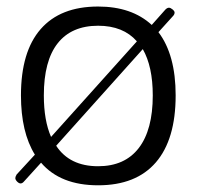

<svg xmlns="http://www.w3.org/2000/svg" viewBox="-20 -554 593 579"><path d="M275.9 4.8Q162.1 4.8 103.8 -63.4L52.7 -7.1Q47.6 -0.8 42 -0.8Q37.3 -0.8 31.7 -6.3Q26.2 -11.9 26.2 -17Q26.2 -21 30.1 -27.7L85.2 -87.6Q43.2 -155.4 43.2 -266.3Q43.2 -398.3 102.7 -466.3Q162.1 -534.3 275.9 -534.3Q377.3 -534.3 437.6 -478.8L478.8 -525.2Q484.3 -530.7 489.5 -530.7Q494.3 -530.7 500.4 -525.6Q506.5 -520.4 506.5 -516.4Q506.5 -510.5 501.8 -505.7L457.8 -457Q509.7 -388.8 509.7 -266.3Q509.7 -133.6 450.1 -64.4Q390.4 4.8 275.9 4.8ZM134 -141.1 392.8 -429.3Q351.6 -476.4 275.9 -476.4Q195.8 -476.4 154 -423.5Q112.2 -370.6 112.2 -266.3Q112.2 -190.6 134 -141.1ZM275.9 -52.7Q356.3 -52.7 398.5 -107.6Q440.7 -162.5 440.7 -266.3Q440.7 -353.2 410.6 -405.9L149.4 -114.5Q189.9 -52.7 275.9 -52.7Z"/></svg>

Font: Jaldi
Style: Regular
Weight: 400
Designer: Pablo Cosgaya and Nicolas Silva
Foundry: Omnibus-Type
Version: Version 1.001;PS 001.001;hotconv 1.0.70;makeotf.lib2.5.58329